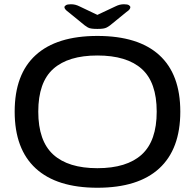

<svg xmlns="http://www.w3.org/2000/svg" viewBox="-20 -876 917 903"><path d="M438 7Q247 7 148 -84Q49 -175 49 -351Q49 -527 148 -617Q247 -707 438 -707Q630 -707 729 -617Q828 -527 828 -351Q828 -175 729 -84Q630 7 438 7ZM438 -85Q576 -85 646.5 -149Q717 -213 717 -351Q717 -489 646.5 -552Q576 -615 438 -615Q301 -615 230.5 -552Q160 -489 160 -351Q160 -213 230.5 -149Q301 -85 438 -85ZM563 -856Q580 -856 586.5 -851.5Q593 -847 593 -842Q593 -838 589.5 -832.5Q586 -827 574 -819L498 -757Q490 -751 482.5 -747Q475 -743 464.5 -741.5Q454 -740 438 -740Q422 -740 411 -741.5Q400 -743 393 -747Q386 -751 378 -757L302 -819Q291 -827 287 -832.5Q283 -838 283 -842Q283 -847 290 -851.5Q297 -856 313 -856Q325 -856 334.5 -853.5Q344 -851 354 -846L438 -806L523 -846Q533 -851 542.5 -853.5Q552 -856 563 -856Z"/></svg>

Font: Asap Expanded Medium
Style: Regular
Weight: 500
Width: 7
Designer: Pablo Cosgaya
Foundry: Omnibus-Type
Version: Version 3.001